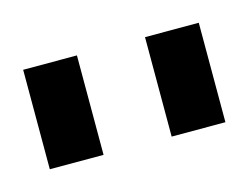

<svg xmlns="http://www.w3.org/2000/svg" viewBox="-36 -771 267 207"><g transform="rotate(-15 98.0 -667.5)"><path d="M60 -723V-612H0V-723ZM196 -723V-612H136V-723Z"/></g></svg>

Font: Pathway Extreme 8pt Thin
Style: Regular
Weight: 100
Designer: Eduardo Rodriguez Tunni
Foundry: Eduardo Rodriguez Tunni
Version: Version 1.000